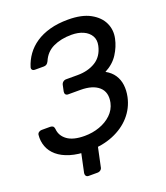

<svg xmlns="http://www.w3.org/2000/svg" viewBox="-152 -815 919 1060"><g transform="rotate(-20 307.0 -285.0)"><path d="M185.1 140Q174.9 140 170.1 133.6Q165.2 127.3 166.4 117.1L193.6 -11.2L298.4 -42.7L264.4 117.1Q263.2 127.3 255.4 133.6Q247.5 140 236.5 140ZM231.2 10Q170.5 10 125.3 -3.8Q80.1 -17.6 51.3 -42.1Q22.5 -66.6 10.5 -99.1Q-1.6 -131.5 2.2 -167.7Q3.4 -176.7 11 -182Q18.6 -187.3 27.6 -187.3H77.4Q86.5 -187.3 92.9 -183.2Q99.3 -179.1 101.1 -165.6Q104.2 -125.6 138.9 -100.2Q173.6 -74.9 240.4 -74.9Q286.9 -74.9 328.2 -89.6Q369.5 -104.2 398.4 -131.8Q427.3 -159.4 436 -198.2Q448.3 -257.4 412.4 -289.6Q376.5 -321.8 304.1 -321.8H232.4Q222.2 -321.8 217.4 -328.3Q212.6 -334.9 214.6 -345.1L221.9 -379.7Q223.9 -390.7 231.9 -397.3Q239.9 -403.9 250.1 -403.9H317.7Q379.3 -403.9 423.4 -431.1Q467.6 -458.3 480.5 -517.1Q487.6 -550 473.6 -574.1Q459.6 -598.3 430.2 -611.5Q400.9 -624.7 360.8 -624.7Q299.9 -624.7 254 -603Q208 -581.3 187.6 -532.4Q182 -521.1 175 -516.7Q168 -512.3 158.9 -512.3H105.5Q96.5 -512.3 91.5 -518Q86.5 -523.7 88.5 -532.7Q100.3 -571.4 123.6 -603.8Q146.9 -636.3 182.2 -660Q217.4 -683.8 264.9 -696.9Q312.3 -710 372.2 -710Q452.7 -710 502.3 -682.8Q551.9 -655.6 571.6 -613.1Q591.4 -570.6 580.8 -522.1Q571.4 -477.3 544.8 -435.7Q518.2 -394 468.3 -368Q500.1 -350.6 517.5 -324.3Q534.9 -298.1 539 -265.3Q543 -232.6 535.4 -196Q522.2 -134.9 481.5 -88.7Q440.9 -42.6 377.2 -16.3Q313.6 10 231.2 10Z"/></g></svg>

Font: Rubik Light
Style: Italic
Weight: 300
Italic angle: -12°
Designer: Hubert and Fischer
Foundry: Hubert and Fischer
Version: Version 2.300;gftools[0.9.30]